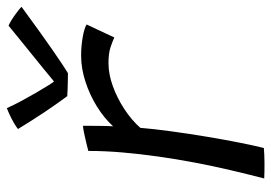

<svg xmlns="http://www.w3.org/2000/svg" viewBox="-136 -656 793 561"><g transform="rotate(-90 260.5 -375.5)"><path d="M172 -441.5Q195.5 -467.5 229.8 -488.8Q264 -510 302.8 -522.5Q341.5 -535 378.5 -535Q405 -535 431.5 -530.5Q458 -526 469.5 -519L431.5 -438Q421 -443 403.2 -449Q385.5 -455 356.5 -455Q324.5 -455 289.8 -442.5Q255 -430 222.8 -409Q190.5 -388 167.5 -362Q164.5 -325 157.5 -273.2Q150.5 -221.5 141.5 -167.5Q132.5 -113.5 123.5 -68.8Q114.5 -24 108.5 -1Q91.5 0.5 65.5 0.8Q39.5 1 19.5 0Q32 -48 44 -99.2Q56 -150.5 66 -203.2Q76 -256 83.5 -309Q91 -362 95.5 -413.5Q100 -465 100 -514Q111 -517 126 -520.5Q141 -524 154.5 -526.8Q168 -529.5 173.5 -529.5Q173.5 -511 173.2 -484Q173 -457 172 -441.5ZM466 -747Q474 -743.5 482.5 -738.2Q491 -733 498.8 -727.2Q506.5 -721.5 512.5 -716.8Q518.5 -712 521 -709Q484 -682 452.5 -659.2Q421 -636.5 396 -619.2Q371 -602 353.8 -590.5Q336.5 -579 327 -573.5Q317 -573.5 304.2 -573.8Q291.5 -574 279.8 -574.5Q268 -575 260 -575.5Q236 -608 212.5 -643.2Q189 -678.5 164 -719.5Q171 -725 181.2 -731Q191.5 -737 203 -742.5Q214.5 -748 225 -752Q234 -732 246.2 -709.2Q258.5 -686.5 270.5 -665.8Q282.5 -645 292 -630Q301.5 -615 305.5 -611H299Q314 -623.5 343.8 -647.8Q373.5 -672 406.8 -698.8Q440 -725.5 466 -747Z"/></g></svg>

Font: Grandstander Thin Light
Style: Italic
Weight: 300
Italic angle: -15°
Version: Version 1.200